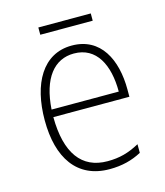

<svg xmlns="http://www.w3.org/2000/svg" viewBox="-102 -729 703 817"><g transform="rotate(-15 250.0 -320.5)"><path d="M143 -619H374V-651H143ZM281 10C336 10 381 -2 422 -24V-62C374 -36 334 -25 281 -25C167 -25 107 -107 106 -266H441V-298C441 -430 387 -540 260 -540C132 -540 67 -423 67 -262C67 -97 137 10 281 10ZM403 -299H107C116 -435 173 -505 260 -505C359 -505 403 -417 403 -299Z"/></g></svg>

Font: Noto Sans Mono ExtraCondensed ExtraLight
Style: Regular
Weight: 200
Width: 2
Designer: Monotype Design Team
Foundry: Monotype Imaging Inc.
Version: Version 2.014